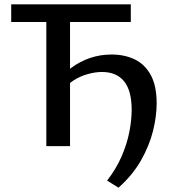

<svg xmlns="http://www.w3.org/2000/svg" viewBox="-20 -678 791 891"><path d="M530 193 477 160Q519 106 544 48.5Q569 -9 580 -64.5Q591 -120 591 -169Q591 -257 556 -300.5Q521 -344 453 -344Q422 -344 386.5 -334Q351 -324 321 -304.5Q291 -285 272 -255L237 -289Q270 -333 310.5 -363Q351 -393 398 -409Q445 -425 498 -425Q558 -425 605 -402.5Q652 -380 679.5 -330Q707 -280 707 -198Q707 -138 690 -70Q673 -2 634.5 66Q596 134 530 193ZM195 0V-658H305V0ZM32 -576V-658H587V-576Z"/></svg>

Font: Ysabeau SemiBold
Style: Regular
Weight: 600
Designer: Christian Thalmann (Catharsis Fonts)
Version: Version 2.000;gftools[0.9.27.dev2+g8671c4b]